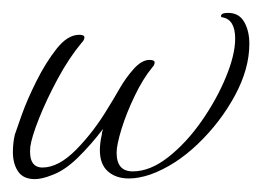

<svg xmlns="http://www.w3.org/2000/svg" viewBox="-26 -271 407 298"><path d="M28 7Q10 7 2 -5Q-6 -17 -6 -35Q-6 -49 -3 -62Q-1 -68 7.5 -92Q16 -116 30.5 -145Q45 -174 62 -195.5Q79 -217 97 -217Q105 -217 105 -213Q105 -209 101 -205Q81 -181 63.5 -148.5Q46 -116 34.5 -87Q23 -58 21 -43Q18 -11 40 -11Q65 -11 92.5 -39Q120 -67 142 -104Q149 -115 159 -132.5Q169 -150 181.5 -164Q194 -178 206 -178Q214 -178 214 -174Q214 -170 210 -166Q196 -149 183 -122Q170 -95 162.5 -70.5Q155 -46 155 -34Q155 -5 180 -5Q207 -5 235 -27Q263 -49 286.5 -82.5Q310 -116 324.5 -151Q339 -186 339 -211Q339 -240 320 -244Q317 -244 317 -246Q317 -251 328 -251Q345 -251 353 -237Q361 -223 361 -203Q361 -164 338.5 -122.5Q316 -81 281 -47.5Q246 -14 207 0Q189 6 174 6Q154 6 141.5 -5Q129 -16 129 -38Q129 -49 132 -62Q132 -64 132.5 -66Q133 -68 134 -71Q115 -46 94.5 -26Q74 -6 54 1Q39 7 28 7Z"/></svg>

Font: Waterfall
Style: Regular
Weight: 400
Designer: Robert E. Leuschke
Foundry: Robert E. Leuschke
Version: Version 1.010; ttfautohint (v1.8.3)